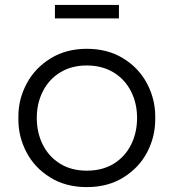

<svg xmlns="http://www.w3.org/2000/svg" viewBox="-20 -746 709 783"><path d="M55 -258V-272Q55 -342 89 -405.5Q123 -469 186.5 -508Q250 -547 334 -547Q419 -547 482.5 -508Q546 -469 579.5 -405.5Q613 -342 613 -272V-258Q613 -188 580 -125Q547 -62 483.5 -22.5Q420 17 334 17Q248 17 184.5 -22.5Q121 -62 88 -125Q55 -188 55 -258ZM539 -265Q539 -325 514 -374Q489 -423 442.5 -451Q396 -479 334 -479Q272 -479 226 -451Q180 -423 155 -374Q130 -325 130 -265Q130 -205 154.5 -156Q179 -107 225 -78.5Q271 -50 334 -50Q398 -50 444 -78.5Q490 -107 514.5 -156Q539 -205 539 -265ZM204 -726H465V-671H204Z"/></svg>

Font: Sora-SIA Light
Style: Regular
Weight: 300
Designer: Jonathan Barnbrook, Julián Moncada
Foundry: Barnbrook Fonts
Version: Version 2.000